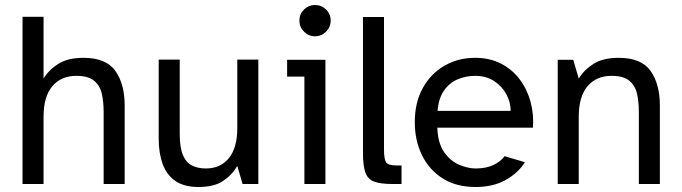

<svg xmlns="http://www.w3.org/2000/svg" viewBox="-20 -735 2724 767"><path d="M70 0V-668H154V-421Q175 -456 213 -480Q251 -504 314 -504Q404 -504 441 -451.5Q478 -399 478 -314V0H394V-289Q394 -327 387 -359.5Q380 -392 356.5 -412Q333 -432 285 -432Q224 -432 189 -390.5Q154 -349 154 -269V0Z M773 12Q715 12 680 -12.5Q645 -37 629.5 -80.5Q614 -124 614 -180V-497H698V-200Q698 -145 711 -115Q724 -85 747.5 -73.5Q771 -62 802 -62Q861 -62 894.5 -103.5Q928 -145 928 -224V-497H1012V0H949L928 -72Q907 -36 871 -12Q835 12 773 12Z M1238 -590Q1213 -590 1194.5 -608.5Q1176 -627 1176 -653Q1176 -679 1194.5 -697Q1213 -715 1238 -715Q1264 -715 1282.5 -697Q1301 -679 1301 -653Q1301 -627 1282.5 -608.5Q1264 -590 1238 -590ZM1196 0V-429H1127V-496H1280V0Z M1547 0Q1500 0 1474.5 -9.5Q1449 -19 1439.5 -46Q1430 -73 1430 -124V-667H1514V-138Q1514 -100 1522 -87Q1530 -74 1565 -74H1584V0Z M1880 12Q1802 12 1748 -22.5Q1694 -57 1665.5 -115.5Q1637 -174 1637 -247Q1637 -326 1669 -383.5Q1701 -441 1755.5 -472.5Q1810 -504 1878 -504Q1937 -504 1982 -480.5Q2027 -457 2056.5 -417.5Q2086 -378 2099.5 -328Q2113 -278 2109 -225H1727Q1729 -163 1754.5 -127Q1780 -91 1815 -76.5Q1850 -62 1880 -62Q1922 -62 1950.5 -75.5Q1979 -89 1996 -111L2077 -87Q2050 -44 2000 -16Q1950 12 1880 12ZM1728 -292H2020Q2020 -327 2002.5 -359Q1985 -391 1953.5 -411.5Q1922 -432 1878 -432Q1841 -432 1808 -418Q1775 -404 1753.5 -373Q1732 -342 1728 -292Z M2208 0V-496H2270L2292 -421Q2313 -456 2351 -480Q2389 -504 2452 -504Q2542 -504 2579 -451.5Q2616 -399 2616 -314V0H2532V-289Q2532 -327 2525 -359.5Q2518 -392 2494.5 -412Q2471 -432 2423 -432Q2362 -432 2327 -390.5Q2292 -349 2292 -269V0Z"/></svg>

Font: Atkinson Hyperlegible
Style: Regular
Weight: 400
Designer: Elliott Scott, Megan Eiswerth, Linus Boman, Theodore Petrosky
Foundry: Braille Institute
Version: Version 1.006; ttfautohint (v1.8.3)